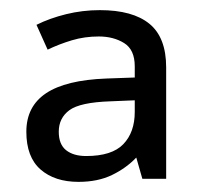

<svg xmlns="http://www.w3.org/2000/svg" viewBox="-20 -742 397 379"><path d="M177 -722Q242 -722 275 -695Q308 -668 308 -609V-389H261L249 -431Q229 -410 201 -396.5Q173 -383 135 -383Q88 -383 60 -407.5Q32 -432 32 -482Q32 -532 71 -558Q110 -584 190 -587L246 -589V-611Q246 -644 225 -657Q204 -670 175 -670Q147 -670 122 -662.5Q97 -655 74 -644L52 -693Q78 -706 110.5 -714Q143 -722 177 -722ZM198 -542Q138 -540 117 -524.5Q96 -509 96 -482Q96 -457 110.5 -445.5Q125 -434 150 -434Q201 -434 223.5 -457.5Q246 -481 246 -521V-544Z"/></svg>

Font: Noto Sans Ol Chiki
Style: Regular
Weight: 400
Designer: Monotype Design Team, Lewis McGuffie
Foundry: Monotype Imaging Inc.
Version: Version 2.003